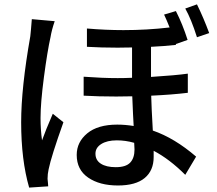

<svg xmlns="http://www.w3.org/2000/svg" viewBox="-20 -812 996 881"><path d="M126 -724.1 231 -714.8Q217.3 -674.8 211.9 -642.1Q197.3 -576.7 181.6 -458.3Q166 -339.8 166 -270Q166 -217.3 172.9 -168Q189 -213.4 222.2 -290L271 -251Q214.8 -93.3 203.1 -35.2Q198.2 -13.2 198.2 8.3Q198.7 13.7 200 27.1Q201.2 40.5 201.2 43L113.8 48.8Q77.1 -78.1 77.1 -251Q77.1 -408.2 119.1 -646Q119.1 -647.5 122.3 -678.7Q125.5 -710 126 -724.1ZM597.2 -126Q597.2 -138.7 595.7 -156.7Q556.2 -168 516.1 -168Q471.2 -168 444.6 -151.1Q418 -134.3 418 -106.9Q418 -76.7 442.9 -60.8Q467.8 -44.9 511.2 -44.9Q557.6 -44.9 577.4 -65.9Q597.2 -86.9 597.2 -126ZM841.8 -474.1V-386.2Q769.5 -377.4 673.8 -373Q674.8 -323.7 681.2 -212.9Q780.8 -178.7 879.9 -93.3L830.1 -9.8Q757.8 -82 685.1 -120.1V-91.8Q685.1 -29.3 643.8 4.9Q602.5 39.1 521 39.1Q437 39.1 384.5 2.9Q332 -33.2 332 -101.1Q332 -160.2 380.4 -200.2Q428.7 -240.2 518.1 -240.2Q554.2 -240.2 593.3 -233.9Q593.3 -237.3 590.3 -290.5Q587.4 -343.8 586.9 -370.1Q563 -369.1 513.2 -369.1Q430.7 -369.1 363.8 -373V-460Q449.7 -453.6 520 -453.6Q552.7 -453.6 585.9 -455.1V-594.2Q575.7 -594.2 553.7 -593.8Q531.7 -593.3 520 -593.3Q443.8 -593.3 378.9 -597.2V-681.2Q465.8 -673.8 546.4 -673.8Q654.8 -673.8 758.3 -686Q743.7 -722.7 732.9 -745.1L787.1 -761.2Q817.9 -700.7 840.8 -628.9L787.1 -609.9V-606Q734.4 -600.1 672.9 -597.2V-459Q787.1 -466.3 841.8 -474.1ZM830.1 -772.9 883.8 -792Q915 -728 939.9 -660.2L883.8 -641.1Q857.4 -724.6 830.1 -772.9Z"/></svg>

Font: Karasuma Gothic
Style: Regular
Weight: 500
Designer: Rasmus Andersson / Ryoko Nishizuka
Foundry: Genbu
Version: Version 1.00